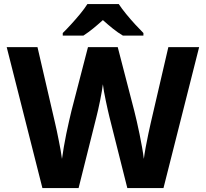

<svg xmlns="http://www.w3.org/2000/svg" viewBox="-20 -953 1043 973"><path d="M989.1 -714 808.5 0H625.2L534.1 -362.2Q530.8 -375.1 526.1 -396.4Q521.5 -417.8 516.1 -442.5Q510.8 -467.2 506.9 -489.4Q503.1 -511.7 501.4 -526.1Q499.8 -511.7 495.9 -489.4Q492.1 -467.2 487.1 -442.5Q482.1 -417.8 477.2 -396.3Q472.4 -374.8 468.8 -361.2L378.3 0H194.9L14 -714H170L258.8 -330.6Q262.8 -314.3 267.8 -290.5Q272.8 -266.6 277.9 -240.7Q283.1 -214.8 287.5 -190.5Q291.8 -166.1 294.1 -147.8Q297.8 -174.5 303.3 -207.6Q308.8 -240.8 315.9 -274.7Q322.9 -308.7 329.9 -339.1Q336.9 -369.5 342.2 -391.5L425.8 -714H576.7L660.6 -390.5Q666.2 -368.9 673.2 -338Q680.2 -307 687.3 -272.9Q694.3 -238.8 700.1 -205.8Q706 -172.8 709 -147.8Q712 -172.8 718.3 -206.7Q724.7 -240.6 731.7 -274.3Q738.7 -308 744 -330.2L833.1 -714ZM581.8 -932.5Q596.5 -909.9 619 -882.4Q641.5 -854.9 665.3 -829Q689.1 -803.2 706.8 -785.6V-772.5H603Q577 -787.9 552.4 -807.7Q527.7 -827.5 501.4 -851.1Q475.1 -827.5 451.8 -808.5Q428.5 -789.5 402.5 -772.5H298V-785.6Q317 -804.2 340.5 -829.9Q364 -855.5 386.4 -882.7Q408.7 -909.9 423 -932.5Z"/></svg>

Font: Noto Sans Oriya
Style: Regular
Weight: 400
Designer: Amélie Bonet and Sol Matas
Foundry: Google LLC
Version: Version 2.006